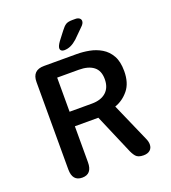

<svg xmlns="http://www.w3.org/2000/svg" viewBox="-144 -903 908 1018"><g transform="rotate(-20 309.5 -394.0)"><path d="M201.5 -537V-344.5H327.5Q378.5 -344.5 407.2 -370Q436 -395.5 436 -443.5Q436 -491.5 406.5 -514.2Q377 -537 323.5 -537ZM90.5 -59.5V-552.5Q90.5 -619 157 -619H341.5Q376 -619 412 -612.2Q448 -605.5 479 -587Q510 -568.5 528.8 -535.2Q547.5 -502 547.5 -448.5Q547.5 -381.5 515.5 -342.2Q483.5 -303 438.5 -287.5L534 -70Q538 -61 540 -52.8Q542 -44.5 542 -37Q542 -16.5 528.8 -4.8Q515.5 7 491.5 7Q461.5 7 448.5 -8Q435.5 -23 424.5 -51L334 -262.5H201.5V-59.5Q201.5 7 146 7Q90.5 7 90.5 -59.5ZM286.5 -660.5Q277.5 -660.5 271.2 -665.2Q265 -670 265 -679Q265 -691.5 281.5 -714.5L316 -759.5Q332 -781 344.5 -788.8Q357 -796.5 381.5 -796.5H399.5Q412.5 -796.5 420.8 -790.2Q429 -784 429 -774Q429 -760 412.5 -745L360.5 -693.5Q341.5 -676.5 323.8 -668.5Q306 -660.5 286.5 -660.5Z"/></g></svg>

Font: Sono Monospace Medium
Style: Regular
Weight: 500
Designer: Tyler Finck
Foundry: Tyler Finck
Version: Version 2.112